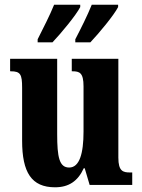

<svg xmlns="http://www.w3.org/2000/svg" viewBox="-20 -786 604 816"><path d="M300 -619V-606H364C401 -645 464 -721 482 -756V-766H370C352 -721 324 -665 300 -619ZM140 -619V-606H203C240 -645 303 -721 321 -756V-766H210C192 -721 163 -665 140 -619ZM214 10C272 10 311 -16 336 -71H340L361 0H542V-53H533C503 -53 483 -58 483 -116V-536H285V-483H288C318 -483 335 -477 335 -419V-227C335 -134 318 -74 274 -74C232 -74 223 -118 223 -216V-536H23V-483H26C67 -483 74 -470 74 -413V-188C74 -53 114 10 214 10Z"/></svg>

Font: Noto Serif Devanagari ExtraCondensed ExtraBold
Style: Regular
Weight: 800
Width: 2
Designer: Universal Thirst, Indian Type Foundry and the Monotype Design Team
Foundry: Monotype Imaging Inc.
Version: Version 2.004